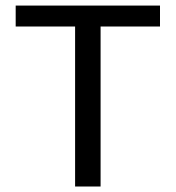

<svg xmlns="http://www.w3.org/2000/svg" viewBox="-20 -679 640 699"><path d="M346.2 -582.5V0H253.4V-582.5H37.1V-658.7H562.5V-582.5Z"/></svg>

Font: Cousine
Style: Regular
Weight: 400
Monospace: yes
Designer: Steve Matteson
Foundry: Monotype Imaging Inc.
Version: Version 1.21